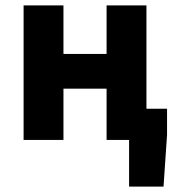

<svg xmlns="http://www.w3.org/2000/svg" viewBox="-20 -516 648 708"><path d="M456 172V0H373V-189H214V0H67V-496H214V-317H373V-496H520V-115H596V-19L583 172Z"/></svg>

Font: TT Toshiba Sans
Style: Bold
Weight: 700
Designer: Paul D. Hunt
Foundry: Toshiba Corporation
Version: Version 2.020;PS 2.000;hotconv 1.0.86;makeotf.lib2.5.63406